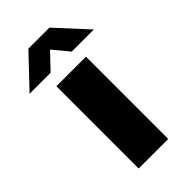

<svg xmlns="http://www.w3.org/2000/svg" viewBox="-283 -788 853 853"><g transform="rotate(-45 144.0 -361.5)"><path d="M50 0V-517H235.5V0ZM-58 -577.5 80 -723H212L346 -577.5H207L145 -652L74 -577.5Z"/></g></svg>

Font: Public Sans Thin Black
Style: Regular
Weight: 900
Version: Version 2.001